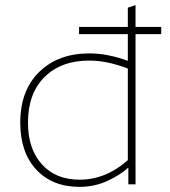

<svg xmlns="http://www.w3.org/2000/svg" viewBox="-20 -718 662 748"><path d="M328 -482Q218 -482 153.5 -418Q89 -354 89 -240Q89 -138 143 -78Q197 -18 290 -18Q392 -18 478 -94V-451Q397 -482 328 -482ZM288 -585V-613H478V-688L508 -698V-613H608V-585H508V0H480V-65Q448 -36 398 -13Q348 10 290 10Q184 10 121.5 -57Q59 -124 59 -240Q59 -366 133 -438Q207 -510 328 -510Q399 -510 478 -481V-585Z"/></svg>

Font: Roundo ExtraLight
Style: Regular
Weight: 250
Designer: Namrata Goyal (Gurmukhi), Shiva Nallaperumal (Latin)
Foundry: Indian Type Foundry
Version: Version 1.000;PS 1.0;hotconv 1.0.88;makeotf.lib2.5.647800